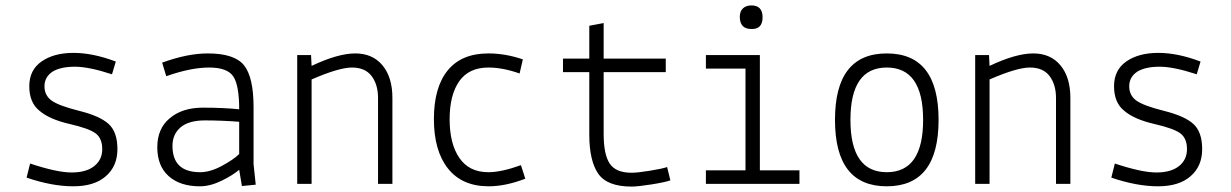

<svg xmlns="http://www.w3.org/2000/svg" viewBox="-20 -678 4540 708"><path d="M78 -23 91 -75Q190 -42 244 -42Q298 -42 327.5 -65.5Q357 -89 357 -128Q357 -167 333.5 -185.5Q310 -204 236 -221Q162 -238 125 -270Q88 -300 88 -360Q88 -420 133.5 -451.5Q179 -483 251 -483Q323 -483 407 -451L393 -404Q308 -432 256 -432Q204 -432 174 -414Q144 -394 144 -360Q144 -326 170.5 -307Q197 -288 273 -269Q349 -250 381 -220.5Q413 -191 413 -128Q413 -65 370 -28Q328 9 250 9Q172 9 78 -23Z M718 -43Q755 -43 798.5 -66.5Q842 -90 862 -110V-229Q796 -234 736 -234Q676 -234 646 -208.5Q616 -183 616 -140Q616 -43 718 -43ZM717 9Q644 9 602 -28.5Q560 -66 560 -135Q560 -204 606 -242Q652 -281 728 -281Q804 -281 862 -275Q862 -364 840 -396.5Q818 -429 751 -429Q684 -429 593 -397L578 -447Q671 -481 746 -481Q845 -481 880 -437Q915 -393 915 -283V-73L923 3L872 8L862 -52Q839 -32 797 -11.5Q755 9 717 9Z M1127 -475 1129 -435Q1226 -481 1290 -481Q1354 -481 1390.5 -437Q1427 -393 1427 -317V0H1374V-317Q1374 -366 1350 -398Q1326 -429 1278 -429Q1230 -429 1129 -385V0H1076V-475Z M1908 -459 1896 -407Q1834 -429 1781 -429Q1709 -429 1673.5 -378.5Q1638 -328 1638 -238Q1638 -148 1674 -95.5Q1710 -43 1781 -43Q1829 -43 1901 -69L1917 -19Q1844 9 1782 9Q1684 9 1632 -56.5Q1580 -122 1580 -239Q1580 -356 1631 -418.5Q1682 -481 1781 -481Q1844 -481 1908 -459Z M2056 -412V-462H2153V-583L2206 -593V-462H2435V-412H2206V-184Q2206 -108 2228.5 -74.5Q2251 -41 2309 -41Q2331 -41 2377 -48.5Q2423 -56 2440 -62L2452 -13Q2433 -6 2382.5 2Q2332 10 2309 10Q2219 10 2186 -37.5Q2153 -85 2153 -182V-412Z M2583 0V-50H2729V-425H2583V-475H2782V-50H2928V0ZM2708 -616Q2708 -636 2719.5 -647Q2731 -658 2751 -658Q2792 -658 2792 -614Q2792 -570 2751 -571Q2708 -571 2708 -616Z M3059 -236Q3059 -481 3250 -481Q3441 -481 3441 -236Q3441 9 3250 9Q3059 9 3059 -236ZM3250 -429Q3116 -429 3116 -236Q3116 -43 3250 -43Q3384 -43 3384 -236Q3384 -429 3250 -429Z M3627 -475 3629 -435Q3726 -481 3790 -481Q3854 -481 3890.5 -437Q3927 -393 3927 -317V0H3874V-317Q3874 -366 3850 -398Q3826 -429 3778 -429Q3730 -429 3629 -385V0H3576V-475Z M4078 -23 4091 -75Q4190 -42 4244 -42Q4298 -42 4327.5 -65.5Q4357 -89 4357 -128Q4357 -167 4333.5 -185.5Q4310 -204 4236 -221Q4162 -238 4125 -270Q4088 -300 4088 -360Q4088 -420 4133.5 -451.5Q4179 -483 4251 -483Q4323 -483 4407 -451L4393 -404Q4308 -432 4256 -432Q4204 -432 4174 -414Q4144 -394 4144 -360Q4144 -326 4170.5 -307Q4197 -288 4273 -269Q4349 -250 4381 -220.5Q4413 -191 4413 -128Q4413 -65 4370 -28Q4328 9 4250 9Q4172 9 4078 -23Z"/></svg>

Font: Lekton
Style: Regular
Weight: 400
Designer: Paolo Mazzetti, Luciano Perondi, Raffaele Flato, Elena Papassissa, Emilio Macchia, Michela Povoleri, Tobias Seemiller, R
Version: Version 34.000